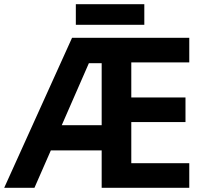

<svg xmlns="http://www.w3.org/2000/svg" viewBox="-20 -894 980 914"><path d="M274 -298H464V-593H403ZM881 0H464V-178H222L144 0H0L323 -714H881V-597H605V-430H863V-313H605V-117H881ZM667 -874V-776H341V-874Z"/></svg>

Font: Noto Sans UI
Style: Bold
Weight: 700
Designer: Monotype Design Team
Foundry: Monotype Imaging Inc.
Version: Version 1.901